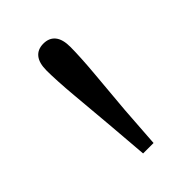

<svg xmlns="http://www.w3.org/2000/svg" viewBox="-107 -788 377 377"><g transform="rotate(-45 81.0 -599.5)"><path d="M81 -745Q97 -745 105.5 -734.5Q114 -724 114 -703Q114 -691 113 -672Q112 -653 110 -631Q108 -609 106 -585.5Q104 -562 102 -540L96 -454H67L60 -540Q58 -562 56 -585.5Q54 -609 52 -631Q50 -653 49 -672Q48 -691 48 -703Q48 -724 56.5 -734.5Q65 -745 81 -745Z"/></g></svg>

Font: Source Serif 4 Light
Style: Regular
Weight: 300
Designer: Frank Grießhammer
Foundry: Adobe Systems Incorporated
Version: Version 4.004;hotconv 1.0.116;makeotfexe 2.5.65601